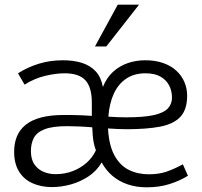

<svg xmlns="http://www.w3.org/2000/svg" viewBox="-20 -798 873 828"><path d="M611.8 9.8Q568.4 9.8 531.2 -2.7Q494.1 -15.1 465.6 -39.1Q437 -63 418.5 -97.7Q397 -60.5 361.3 -37.1Q325.7 -13.7 284.7 -2.4Q243.7 8.8 204.1 8.8Q157.7 8.8 120.6 -7.6Q83.5 -23.9 62.3 -57.9Q41 -91.8 41 -143.6Q41 -179.7 52.7 -209Q64.5 -238.3 90.1 -259.3Q115.7 -280.3 157 -291.3Q198.2 -302.2 257.8 -302.2Q270 -302.2 290.3 -302Q310.5 -301.8 333.5 -300.8Q356.4 -299.8 376 -298.3V-356Q376 -421.4 348.4 -451.7Q320.8 -481.9 258.8 -481.9Q220.7 -481.9 174.8 -470.9Q128.9 -460 85.9 -433.1L57.6 -481.9Q99.1 -508.3 147.5 -523.2Q195.8 -538.1 252 -538.1Q297.4 -538.1 333.3 -526.9Q369.1 -515.6 392.6 -490.5Q416 -465.3 423.8 -422.9Q439.5 -462.9 467.5 -488.3Q495.6 -513.7 531.2 -525.9Q566.9 -538.1 605.5 -538.1Q649.9 -538.1 683.8 -526.1Q717.8 -514.2 740.7 -492.9Q763.7 -471.7 775.4 -443.8Q787.1 -416 787.1 -385.3Q787.1 -325.2 757.6 -293.9Q728 -262.7 669.7 -251.7Q611.3 -240.7 525.4 -240.7Q506.8 -240.7 486.8 -241.7Q466.8 -242.7 445.8 -244.1Q449.7 -172.4 473.1 -128.7Q496.6 -85 534.9 -65.7Q573.2 -46.4 621.6 -46.4Q665 -46.4 697.8 -57.6Q730.5 -68.8 768.6 -89.4L790.5 -40Q755.9 -18.6 711.7 -4.4Q667.5 9.8 611.8 9.8ZM218.8 -46.9Q258.8 -46.9 293 -59.8Q327.1 -72.8 353.3 -95.9Q379.4 -119.1 393.6 -149.9Q387.7 -165 384.5 -181.4Q381.3 -197.8 379.9 -214.8Q378.4 -231.9 377.9 -249Q348.1 -251.5 317.9 -252.7Q287.6 -253.9 270 -253.9Q206.5 -253.9 172.6 -240.7Q138.7 -227.5 126 -203.4Q113.3 -179.2 113.3 -146.5Q113.3 -109.9 129.2 -87.9Q145 -65.9 169.2 -56.4Q193.4 -46.9 218.8 -46.9ZM447.3 -294.9Q469.2 -293.5 488.3 -292.7Q507.3 -292 523.9 -292Q602.1 -292 644.8 -302Q687.5 -312 704.6 -331.1Q721.7 -350.1 721.7 -377Q721.7 -404.8 710 -428.5Q698.2 -452.1 673.1 -467Q647.9 -481.9 606.9 -481.9Q559.1 -481.9 524.9 -459.2Q490.7 -436.5 471.2 -394.8Q451.7 -353 447.3 -294.9ZM389.6 -597.7 487.8 -777.8H579.6L438.5 -597.7Z"/></svg>

Font: Comme Light
Style: Regular
Weight: 300
Version: Version 1.000;gftools[0.9.27]